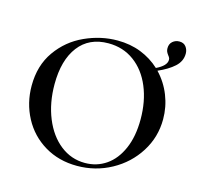

<svg xmlns="http://www.w3.org/2000/svg" viewBox="-105 -821 976 945"><g transform="rotate(15 383.0 -349.0)"><path d="M628 -543Q671 -498 694 -440Q717 -382 717 -319Q717 -228 669 -152Q621 -76 540.5 -32Q460 12 366 12Q273 12 200.5 -31.5Q128 -75 88.5 -149.5Q49 -224 49 -312Q49 -415 101 -488.5Q153 -562 234.5 -599Q316 -636 401 -636Q466 -636 520.5 -614.5Q575 -593 617 -554Q669 -579 669 -609Q669 -618 664.5 -623.5Q660 -629 659 -631Q653 -639 650 -646Q647 -653 647 -663Q647 -685 661.5 -697.5Q676 -710 696 -710Q718 -710 729.5 -695Q741 -680 741 -660Q741 -621 710 -593Q679 -565 628 -543ZM610 -290Q610 -382 579.5 -455Q549 -528 492.5 -569.5Q436 -611 361 -611Q263 -611 209.5 -541Q156 -471 156 -348Q156 -253 187.5 -176Q219 -99 274.5 -55.5Q330 -12 400 -12Q460 -12 507.5 -44.5Q555 -77 582.5 -140Q610 -203 610 -290Z"/></g></svg>

Font: Cormorant SC SemiBold
Style: Regular
Weight: 600
Designer: Christian Thalmann (Catharsis Fonts)
Version: Version 3.000